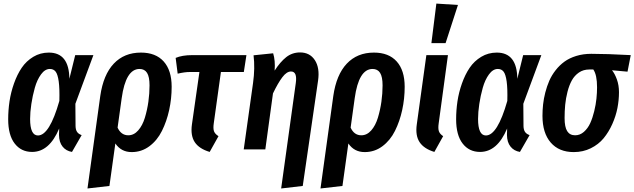

<svg xmlns="http://www.w3.org/2000/svg" viewBox="-20 -838 3558 1077"><path d="M253.9 -543Q367.7 -543 369.1 -396L401.9 -528.8H503.9L402.8 -255.9L403.8 -130.9Q404.3 -109.4 412.6 -97.7Q420.9 -85.9 438 -80.1L383.8 14.2Q350.6 8.8 331.1 -15.6Q311.5 -40 311 -81.1L312 -117.2Q256.8 14.2 160.2 14.2Q98.6 14.2 62.3 -33Q25.9 -80.1 25.9 -168.9Q25.9 -219.2 33.4 -269.8Q41 -320.3 58.6 -370.1Q76.2 -419.9 101.8 -457.8Q127.4 -495.6 166.7 -519.3Q206.1 -543 253.9 -543ZM259.8 -451.2Q232.4 -451.2 210.2 -420.9Q188 -390.6 175.3 -345.5Q162.6 -300.3 155.8 -254.4Q148.9 -208.5 148.9 -170.9Q148.9 -78.1 192.9 -78.1Q257.8 -78.1 313 -272Q314.9 -341.8 309.3 -381.6Q303.7 -421.4 292 -436.3Q280.3 -451.2 259.8 -451.2Z M770.5 -543Q853.5 -543 898.2 -493.2Q942.9 -443.4 942.9 -351.1Q942.9 -284.7 929 -220.9Q915 -157.2 888.4 -103.8Q861.8 -50.3 817.9 -17.6Q773.9 15.1 718.8 15.1Q659.7 15.1 627 -33.2L593.8 205.1L470.7 219.2L542.5 -299.8Q559.6 -418.9 618.2 -481Q676.8 -543 770.5 -543ZM699.7 -79.1Q731 -79.1 755.1 -106.4Q779.3 -133.8 792.5 -177.2Q805.7 -220.7 812.3 -267.1Q818.8 -313.5 818.8 -358.9Q818.8 -407.2 804.9 -429.2Q791 -451.2 762.7 -451.2Q685.1 -451.2 662.6 -287.1L639.6 -122.1Q659.2 -79.1 699.7 -79.1Z M1219.2 -434.1 1179.2 -147Q1174.8 -117.2 1180.4 -101.8Q1186 -86.4 1205.6 -74.2L1156.2 14.2Q1097.2 -3.4 1072.5 -40.5Q1047.9 -77.6 1056.6 -140.1L1098.6 -434.1H1044.4Q1016.1 -434.1 976.6 -424.8L965.3 -513.2Q1001.5 -528.8 1058.6 -528.8H1362.3L1347.7 -434.1Z M1557.1 219.2 1639.2 -372.1Q1648.4 -437 1612.3 -437Q1587.9 -437 1563.5 -404.5Q1539.1 -372.1 1511.2 -314L1468.3 0H1347.2L1399.4 -372.1Q1411.1 -456.1 1402.3 -527.8L1512.2 -539.1Q1524.9 -498 1520.5 -441.9Q1551.8 -490.7 1585.4 -517.3Q1619.1 -543.9 1663.1 -543.9Q1717.8 -543.9 1746.1 -500.7Q1774.4 -457.5 1764.2 -386.2L1678.2 205.1Z M2077.6 -543Q2160.6 -543 2205.3 -493.2Q2250 -443.4 2250 -351.1Q2250 -284.7 2236.1 -220.9Q2222.2 -157.2 2195.6 -103.8Q2168.9 -50.3 2125 -17.6Q2081.1 15.1 2025.9 15.1Q1966.8 15.1 1934.1 -33.2L1900.9 205.1L1777.8 219.2L1849.6 -299.8Q1866.7 -418.9 1925.3 -481Q1983.9 -543 2077.6 -543ZM2006.8 -79.1Q2038.1 -79.1 2062.3 -106.4Q2086.4 -133.8 2099.6 -177.2Q2112.8 -220.7 2119.4 -267.1Q2126 -313.5 2126 -358.9Q2126 -407.2 2112.1 -429.2Q2098.1 -451.2 2069.8 -451.2Q1992.2 -451.2 1969.7 -287.1L1946.8 -122.1Q1966.3 -79.1 2006.8 -79.1Z M2427.7 -817.9 2548.8 -810.1 2479.5 -596.2H2399.9ZM2492.7 -528.8 2440.9 -147Q2436.5 -117.2 2441.9 -101.8Q2447.3 -86.4 2465.8 -74.2L2416.5 14.2Q2358.4 -3.4 2333.7 -40.5Q2309.1 -77.6 2317.9 -140.1L2371.6 -528.8Z M2766.6 -543Q2880.4 -543 2881.8 -396L2914.6 -528.8H3016.6L2915.5 -255.9L2916.5 -130.9Q2917 -109.4 2925.3 -97.7Q2933.6 -85.9 2950.7 -80.1L2896.5 14.2Q2863.3 8.8 2843.8 -15.6Q2824.2 -40 2823.7 -81.1L2824.7 -117.2Q2769.5 14.2 2672.9 14.2Q2611.3 14.2 2575 -33Q2538.6 -80.1 2538.6 -168.9Q2538.6 -219.2 2546.1 -269.8Q2553.7 -320.3 2571.3 -370.1Q2588.9 -419.9 2614.5 -457.8Q2640.1 -495.6 2679.4 -519.3Q2718.8 -543 2766.6 -543ZM2772.5 -451.2Q2745.1 -451.2 2722.9 -420.9Q2700.7 -390.6 2688 -345.5Q2675.3 -300.3 2668.5 -254.4Q2661.6 -208.5 2661.6 -170.9Q2661.6 -78.1 2705.6 -78.1Q2770.5 -78.1 2825.7 -272Q2827.6 -341.8 2822 -381.6Q2816.4 -421.4 2804.7 -436.3Q2793 -451.2 2772.5 -451.2Z M3198.2 15.1Q3115.7 15.1 3069.3 -38.3Q3022.9 -91.8 3022.9 -188Q3022.9 -220.7 3026.4 -252.4Q3029.8 -284.2 3038.8 -319.3Q3047.9 -354.5 3061.3 -385.3Q3074.7 -416 3096.7 -444.1Q3118.7 -472.2 3146.2 -492.2Q3173.8 -512.2 3212.4 -524.2Q3251 -536.1 3296.9 -536.1Q3383.3 -536.1 3518.1 -528.8L3500 -436L3413.1 -443.8Q3428.7 -424.8 3440.4 -392.3Q3452.1 -359.9 3452.1 -320.8Q3452.1 -276.9 3443.4 -231.9Q3434.6 -187 3414.6 -142.1Q3394.5 -97.2 3366 -62.5Q3337.4 -27.8 3293.9 -6.3Q3250.5 15.1 3198.2 15.1ZM3206.1 -79.1Q3233.4 -79.1 3255.4 -98.4Q3277.3 -117.7 3290.8 -147.2Q3304.2 -176.8 3313.2 -214.1Q3322.3 -251.5 3325.7 -284.9Q3329.1 -318.4 3329.1 -348.1Q3329.1 -418 3308.1 -448.2H3285.2Q3252.4 -448.2 3227.5 -431.2Q3202.6 -414.1 3187.7 -387.2Q3172.9 -360.4 3163.3 -323.2Q3153.8 -286.1 3150.4 -250.5Q3147 -214.8 3147 -175.8Q3147 -125.5 3161.6 -102.3Q3176.3 -79.1 3206.1 -79.1Z"/></svg>

Font: Fira Sans Compressed Medium
Style: Italic
Weight: 500
Width: 3
Italic angle: -8°
Designer: Carrois Corporate & Edenspiekermann AG
Foundry: Carrois Corporate GbR & Edenspiekermann AG
Version: Version 4.203;PS 004.203;hotconv 1.0.88;makeotf.lib2.5.64775